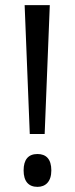

<svg xmlns="http://www.w3.org/2000/svg" viewBox="-20 -809 292 748"><path d="M154 -287 174 -789H76L96 -287ZM72 -145C72 -103 91 -81 126 -81C157 -81 180 -101 180 -145C180 -190 159 -209 126 -209C90 -209 72 -187 72 -145Z"/></svg>

Font: Noto Sans Kannada UI ExtraCondensed
Style: Regular
Weight: 400
Width: 2
Designer: Jelle Bosma - Monotype Design Team
Foundry: Monotype Imaging Inc.
Version: Version 2.005